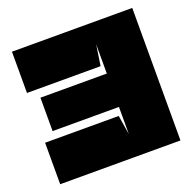

<svg xmlns="http://www.w3.org/2000/svg" viewBox="-116 -755 870 870"><g transform="rotate(-20 319.5 -319.5)"><path d="M385 -200 400 -107V-238H80V-399H400V-540L385 -440H30V-639H610V0H30V-200H385Z"/></g></svg>

Font: Banana Brick
Style: Regular
Weight: 400
Designer: artmaker
Foundry: artmaker
Version: Version 4.000 2011 initial release